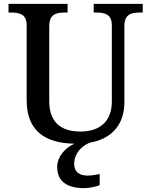

<svg xmlns="http://www.w3.org/2000/svg" viewBox="-20 -734 774 994"><path d="M416 240C437 240 475 234 496 224V167C472 172 451 175 433 175C393 175 364 157 364 115C364 58 405 21 444 5C563 -16 624 -93 624 -206V-599C624 -660 659 -669 703 -669H719V-714H465V-669H480C523 -669 559 -660 559 -603V-208C559 -114 505 -53 397 -53C302 -53 235 -95 235 -210V-599C235 -660 271 -669 314 -669H330V-714H24V-669H39C82 -669 118 -660 118 -603V-216C118 -57 212 7 365 10C316 32 276 78 276 130C276 206 328 240 416 240Z"/></svg>

Font: Noto Serif Gurmukhi Medium
Style: Regular
Weight: 500
Designer: Vaibhav Singh and the Monotype Design Team
Foundry: Monotype Imaging Inc.
Version: Version 2.004